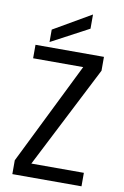

<svg xmlns="http://www.w3.org/2000/svg" viewBox="-103 -1021 695 1080"><g transform="rotate(10 244.5 -481.5)"><path d="M440 -660V-739H49V-662H335L47 -79V0H442V-77H142ZM124 -768 338 -882V-963L124 -839Z"/></g></svg>

Font: Malmofest
Style: Regular
Weight: 400
Designer: Jonny Pinhorn (Poppins), Kolossal
Version: Version 1.004;Glyphs 3.1.2 (3151)